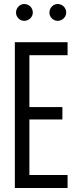

<svg xmlns="http://www.w3.org/2000/svg" viewBox="-20 -940 377 960"><path d="M54.2 0V-729H317.9V-664.1H127V-404.8H292V-342.8H127V-64.9H317.9V0ZM60.1 -877Q60.1 -894.5 72.3 -907.2Q84.5 -919.9 101.1 -919.9Q119.1 -919.9 131.6 -907.5Q144 -895 144 -877Q144 -860.4 131.3 -848.1Q118.7 -835.9 101.1 -835.9Q84.5 -835.9 72.3 -848.1Q60.1 -860.4 60.1 -877ZM227.1 -877Q227.1 -894.5 239.3 -907.2Q251.5 -919.9 268.1 -919.9Q286.1 -919.9 298.6 -907.5Q311 -895 311 -877Q311 -860.4 298.3 -848.1Q285.6 -835.9 268.1 -835.9Q251.5 -835.9 239.3 -848.1Q227.1 -860.4 227.1 -877Z"/></svg>

Font: Lumene Sans Condensed
Style: Regular
Weight: 400
Width: 3
Designer: Deni Anggara
Version: Version 1.003;Glyphs 3.1.2 (3151)